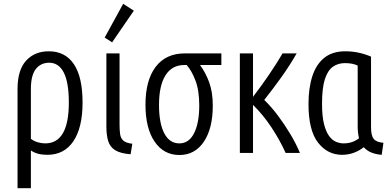

<svg xmlns="http://www.w3.org/2000/svg" viewBox="-20 -802 2054 1007"><path d="M72 185V-335Q72 -435 117 -484Q162 -533 236 -533Q322 -533 367.5 -465.5Q413 -398 413 -264Q413 -133 365 -61.5Q317 10 228 10Q174 10 142 -13V185ZM217 -50Q341 -50 341 -264Q341 -370 314.5 -421.5Q288 -473 238 -473Q194 -473 168 -440Q142 -407 142 -335V-74Q159 -61 179 -55.5Q199 -50 217 -50Z M665 7Q612 3 584.5 -14Q557 -31 547.5 -62Q538 -93 538 -138V-522H607V-148Q607 -120 610 -98.5Q613 -77 627 -64.5Q641 -52 674 -48ZM568 -580 529 -605 626 -782 682 -746Z M921 11Q839 11 791 -59Q743 -129 743 -253Q743 -381 796.5 -451.5Q850 -522 950 -522H1141V-461H1029Q1058 -422 1077 -370.5Q1096 -319 1096 -248Q1096 -128 1049 -58.5Q1002 11 921 11ZM921 -50Q971 -50 998 -103.5Q1025 -157 1025 -249Q1025 -328 1005 -380Q985 -432 959 -461H947Q882 -461 848 -407Q814 -353 814 -252Q814 -156 841.5 -103Q869 -50 921 -50Z M1238 0V-522H1307V-294Q1352 -353 1391.5 -411Q1431 -469 1462 -522H1536Q1498 -456 1455 -396Q1412 -336 1366 -278Q1404 -241 1439 -194Q1474 -147 1503.5 -97.5Q1533 -48 1553 0H1478Q1448 -67 1404 -133.5Q1360 -200 1307 -252V0Z M1774 10Q1698 10 1648 -54Q1598 -118 1598 -257Q1598 -340 1618 -402Q1638 -464 1680.5 -498.5Q1723 -533 1791 -533Q1828 -533 1862 -525.5Q1896 -518 1926 -505V-134Q1926 -91 1940 -73.5Q1954 -56 1991 -53L1982 10Q1918 5 1888 -30Q1864 -11 1835 -0.5Q1806 10 1774 10ZM1782 -50Q1829 -50 1863 -77Q1856 -104 1856 -139V-458Q1830 -471 1789 -471Q1753 -471 1726 -452Q1699 -433 1684 -387Q1669 -341 1669 -258Q1669 -192 1679.5 -151Q1690 -110 1706.5 -88Q1723 -66 1743 -58Q1763 -50 1782 -50Z"/></svg>

Font: Ubuntu Sans Condensed
Style: Regular
Weight: 400
Width: 3
Designer: Dalton Maag Ltd
Foundry: Dalton Maag Ltd
Version: Version 1.006; ttfautohint (v1.8.4.7-5d5b)